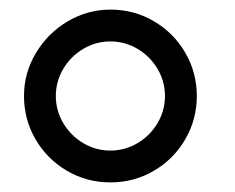

<svg xmlns="http://www.w3.org/2000/svg" viewBox="-20 -755 490 400"><path d="M210 -375Q161 -375 119.8 -399Q78.5 -423 54.2 -464.5Q30 -506 30 -555Q30 -603 54.8 -644.5Q79.5 -686 121 -710.5Q162.5 -735 210 -735Q259 -735 300.2 -711Q341.5 -687 365.8 -645.5Q390 -604 390 -555Q390 -506 365.8 -464.5Q341.5 -423 300.2 -399Q259 -375 210 -375ZM210 -441.3Q240.3 -441.3 266.5 -456.8Q292.7 -472.3 308.2 -498.5Q323.7 -524.7 323.7 -555Q323.7 -585.3 308.2 -611.5Q292.7 -637.7 266.5 -653.2Q240.3 -668.7 210 -668.7Q179.7 -668.7 153.5 -653.2Q127.3 -637.7 111.8 -611.5Q96.3 -585.3 96.3 -555Q96.3 -524.7 111.8 -498.5Q127.3 -472.3 153.5 -456.8Q179.7 -441.3 210 -441.3Z"/></svg>

Font: Manrope
Style: Regular
Weight: 400
Designer: Mikhail Sharanda
Foundry: Mikhail Sharanda
Version: Version 4.503